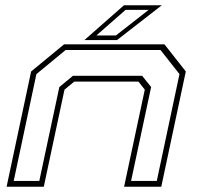

<svg xmlns="http://www.w3.org/2000/svg" viewBox="-20 -708 752 728"><path d="M5 0 98 -437 223 -540H603.5L684.5 -437L591.5 0H450.5L529 -368L505 -398.5H261.5L224.5 -368L146 0ZM32 -22H129L205 -378L256.5 -420.5H519L553 -378L477 -22H574.5L660.5 -427L588.5 -518.5H229L118 -427ZM300 -556 450 -688H593.5L423.5 -556ZM345.5 -573.5H419.5L543.5 -670.5H456Z"/></svg>

Font: Tourney Expanded ExtraLight
Style: Italic
Weight: 200
Width: 7
Italic angle: -12°
Designer: Tyler Finck
Foundry: Etcetera Type Co
Version: Version 1.010; ttfautohint (v1.8.3)